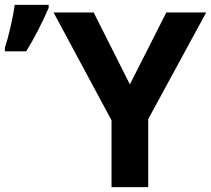

<svg xmlns="http://www.w3.org/2000/svg" viewBox="-79 -765 863 785"><path d="M-59 -570Q-49 -599 -36.5 -652.5Q-24 -706 -19 -745H120V-733Q79 -638 28 -555H-59ZM377 -273 140 -714H304L452 -420L601 -714H764L527 -278V0H377Z"/></svg>

Font: OpenSansMMV
Style: Bold
Weight: 700
Foundry: Ascender Corporation
Version: Version 4.001